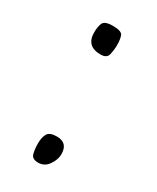

<svg xmlns="http://www.w3.org/2000/svg" viewBox="-98 -461 315 386"><g transform="rotate(30 60.0 -268.5)"><path d="M37.1 -144.5Q37.1 -159.2 42 -167.5Q46.9 -175.8 63.5 -175.8Q88.9 -175.8 88.9 -149.4Q88.9 -136.7 80.1 -124Q71.3 -111.3 56.6 -111.3Q42 -111.3 39.6 -122.1Q37.1 -132.8 37.1 -144.5ZM23.4 -394.5Q23.4 -407.2 26.9 -416Q30.3 -424.8 49.8 -424.8Q70.3 -424.8 73.2 -416.5Q76.2 -408.2 76.2 -395.5Q76.2 -384.8 73.7 -373.5Q71.3 -362.3 56.6 -362.3Q23.4 -362.3 23.4 -394.5Z"/></g></svg>

Font: Shadows Into Light
Style: Regular
Weight: 400
Designer: Kimberly Geswein
Foundry: Kimberly Geswein
Version: Version 001.000